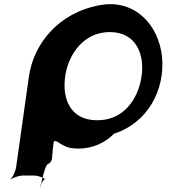

<svg xmlns="http://www.w3.org/2000/svg" viewBox="-20 -725 878 910"><path d="M289 -364C304 -468 377 -573 500 -573C625 -573 666 -468 651 -364C636 -259 569 -155 441 -155C311 -155 274 -259 289 -364ZM117 -362 56 70C53 88 40 115 30 125V126C41 117 71 107 89 107H142C160 107 187 117 196 126V125C188 115 170 164 173 146C163 220 188 52 209 52C232 39 225 21 231 -24C236 -62 232 -59 253 -53C265 -43 289 -30 308 -25C391 -9 471 -40 520 -91C679 -142 763 -298 748 -455C733 -606 620 -730 456 -701C257 -666 139 -517 117 -362Z"/></svg>

Font: Hussar Przerywany
Style: Obl
Weight: 400
Foundry: Cannot Into Space Fonts
Version: Version 0.982